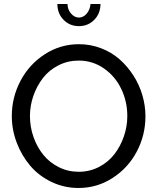

<svg xmlns="http://www.w3.org/2000/svg" viewBox="-20 -936 788 961"><path d="M433.1 -916H482.9Q482.9 -868.7 451.9 -836.9Q420.9 -805.2 375 -805.2Q329.1 -805.2 298.1 -836.9Q267.1 -868.7 267.1 -916H317.9Q317.9 -889.2 335.2 -868.7Q352.5 -848.1 375 -848.1Q397 -848.1 413.6 -867.4Q430.2 -886.7 433.1 -916ZM39.1 -355Q39.1 -448.7 82.5 -531.2Q126 -613.8 203.9 -664.3Q281.7 -714.8 375 -714.8Q433.1 -714.8 485.8 -694.6Q538.6 -674.3 578.4 -639.2Q618.2 -604 647.7 -558.1Q677.2 -512.2 692.6 -459.7Q708 -407.2 708 -354Q708 -259.8 664.8 -177.7Q621.6 -95.7 543.9 -45.4Q466.3 4.9 373 4.9Q300.8 4.9 237.3 -25.6Q173.8 -56.2 131.1 -106.7Q88.4 -157.2 63.7 -221.9Q39.1 -286.6 39.1 -355ZM374 -76.2Q428.7 -76.2 475.3 -100.3Q522 -124.5 552.5 -164.1Q583 -203.6 600.1 -253.4Q617.2 -303.2 617.2 -355Q617.2 -427.7 586.9 -491Q556.6 -554.2 500.2 -593.5Q443.8 -632.8 374 -632.8Q319.3 -632.8 272.5 -608.9Q225.6 -585 195.1 -545.7Q164.6 -506.3 147.2 -456.8Q129.9 -407.2 129.9 -355Q129.9 -300.8 147.7 -250.2Q165.5 -199.7 196.8 -161.1Q228 -122.6 274.2 -99.4Q320.3 -76.2 374 -76.2Z"/></svg>

Font: Rawline Medium
Style: Regular
Weight: 500
Designer: Matt McInerney, Pablo Impallari, Rodrigo Fuenzalida
Foundry: Matt McInerney, Pablo Impallari, Rodrigo Fuenzalida
Version: Version 4.020;PS 004.020;hotconv 1.0.88;makeotf.lib2.5.64775